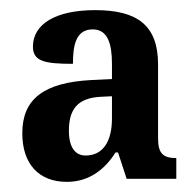

<svg xmlns="http://www.w3.org/2000/svg" viewBox="-20 -739 387 379"><path d="M112 -380C157 -380 188 -406 208 -438H213L230 -386H328V-427C302 -427 292 -436 292 -466V-612C292 -689 251 -719 168 -719C89 -719 45 -691 45 -647C45 -618 68 -613 124 -613C124 -648 129 -681 163 -681C193 -681 201 -652 201 -613V-583L160 -581C67 -576 24 -544 24 -476C24 -415 57 -380 112 -380ZM149 -432C130 -432 116 -446 116 -481C116 -523 133 -546 180 -548L201 -549V-505C201 -461 184 -432 149 -432Z"/></svg>

Font: Noto Serif Georgian ExtraCondensed Bold
Style: Regular
Weight: 700
Width: 2
Designer: Monotype Design Team, Akaki Razmadze
Foundry: Google LLC
Version: Version 2.003